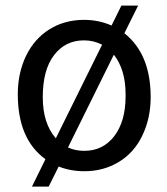

<svg xmlns="http://www.w3.org/2000/svg" viewBox="-20 -610 606 695"><path d="M44.4 -269C44.4 -160.6 77.6 -82 144.5 -33.7L95.7 65.4H156.2L192.4 -7.3C220.2 3.9 251.5 9.8 285.2 9.8C332 9.8 373.5 -1.5 410.2 -23.9C446.8 -45.9 475.1 -77.6 495.1 -119.1C515.1 -160.6 525.4 -207 525.4 -258.3C525.4 -362.3 493.7 -439.5 430.2 -489.7L480 -589.8H419.4L383.8 -517.6C353 -531.2 319.8 -538.1 284.2 -538.1C237.8 -538.1 196.3 -526.9 159.7 -504.4C123 -481.4 94.7 -449.7 74.7 -408.7C54.7 -367.2 44.4 -320.8 44.4 -269ZM134.8 -258.3C134.8 -324.2 148.4 -375 175.8 -410.6C203.1 -446.3 239.3 -463.9 284.2 -463.9C307.6 -463.9 329.6 -458.5 349.6 -448.2L182.1 -109.4C150.4 -145.5 134.8 -195.3 134.8 -258.3ZM434.6 -261.2C434.6 -201.2 420.9 -153.3 394 -117.7C366.7 -82 330.6 -64 285.2 -64C263.7 -64 244.1 -67.9 226.1 -76.2L392.1 -412.1C420.4 -376 434.6 -328.1 434.6 -269Z"/></svg>

Font: Roboto
Style: Regular
Weight: 400
Designer: Google
Version: Version 2.137; 2017